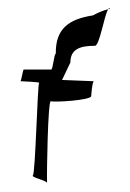

<svg xmlns="http://www.w3.org/2000/svg" viewBox="-20 -635 312 461"><path d="M29 -440C29 -440 78 -438 74 -436C70 -434 65 -219 59 -214C54 -209 89 -203 93 -196C92 -218 95 -394 102 -392C110 -389 196 -394 199 -404C199 -405 201 -436 205 -440L129 -443L149 -485C149 -518 174 -525 207 -525C219 -522 230 -599 240 -613C228 -610 216 -605 203 -598C145 -589 113 -566 114 -506C110 -507 107 -468 103 -468H37C35 -468 31 -440 29 -440ZM240 -613C241 -613 243 -614 244 -614V-615C243 -616 241 -615 240 -613ZM93 -194V-196Z"/></svg>

Font: Arrow
Style: Regular
Weight: 400
Version: Version 0.23